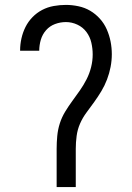

<svg xmlns="http://www.w3.org/2000/svg" viewBox="-20 -763 540 783"><path d="M211 0V-156Q211 -182 213.5 -208.5Q216 -235 224 -260Q232 -285 246 -308Q260 -331 275.5 -352Q291 -373 306 -394.5Q321 -416 333 -439.5Q345 -463 351.5 -489Q358 -515 358 -541Q358 -565 352.5 -589Q347 -613 332.5 -632.5Q318 -652 295.5 -662.5Q273 -673 249 -673Q226 -673 204.5 -665Q183 -657 168 -640Q153 -623 146.5 -601Q140 -579 140 -556H62V-557Q62 -582 67.5 -606.5Q73 -631 84 -653Q95 -675 112.5 -693Q130 -711 152 -722.5Q174 -734 199 -738.5Q224 -743 249 -743Q274 -743 300 -737.5Q326 -732 348 -719Q370 -706 387.5 -686.5Q405 -667 415.5 -643Q426 -619 431 -593.5Q436 -568 436 -542Q436 -516 431 -490Q426 -464 416.5 -439Q407 -414 393.5 -391.5Q380 -369 364.5 -347.5Q349 -326 333 -304.5Q317 -283 306.5 -259Q296 -235 292.5 -208.5Q289 -182 289 -156V0Z"/></svg>

Font: Iosevka Algr
Style: Regular
Weight: 400
Monospace: yes
Designer: Belleve Invis
Foundry: Belleve Invis
Version: Version 26.0.2; ttfautohint (v1.8.3)